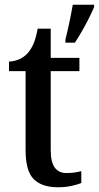

<svg xmlns="http://www.w3.org/2000/svg" viewBox="-20 -780 417 810"><path d="M225 10Q156 10 122 -24.5Q88 -59 88 -146V-480H18V-520Q67 -523 97 -556Q112 -573 122 -597Q132 -621 139 -659H194V-536H315V-480H194V-147Q194 -96 211 -73Q228 -50 260 -50Q278 -50 293 -52Q308 -54 323 -58V-8Q310 -2 283 4Q256 10 225 10ZM256 -613Q264 -645 272.5 -685Q281 -725 287 -760H377V-750Q368 -729 354.5 -702Q341 -675 325.5 -648Q310 -621 296 -600H256Z"/></svg>

Font: Noto Serif Sinhala SemiCondensed Medium
Style: Regular
Weight: 500
Width: 4
Designer: Jelle Bosma - Monotype Design Team
Foundry: Monotype Imaging Inc.
Version: Version 2.007; ttfautohint (v1.8.4.7-5d5b)